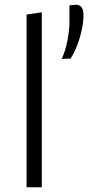

<svg xmlns="http://www.w3.org/2000/svg" viewBox="-20 -793 374 813"><path d="M92.5 0V-731.5L157 -741V0ZM241.5 -543.5Q258.5 -581.5 266.2 -624.5Q274 -667.5 274 -695.5V-770.5L303.5 -773Q333.5 -770.5 333.5 -730.5Q333.5 -699.5 325.8 -664.5Q318 -629.5 305.5 -598Q293 -566.5 279 -545Z"/></svg>

Font: Commissioner Light
Style: Regular
Weight: 300
Designer: Kostas Bartsokas
Foundry: Kostas Bartsokas
Version: Version 1.000; ttfautohint (v1.8.3)